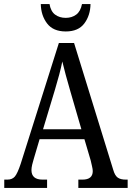

<svg xmlns="http://www.w3.org/2000/svg" viewBox="-20 -926 649 946"><path d="M1 0V-41H16Q40 -41 53 -56Q66 -71 82 -119L270 -714H345L538 -89Q546 -61 560 -51Q574 -41 600 -41H609V0H366V-41H386Q437 -41 437 -83Q437 -92 433.5 -106.5Q430 -121 427 -135L396 -240H175L146 -142Q142 -130 138.5 -114.5Q135 -99 135 -88Q135 -41 190 -41H212V0ZM192 -289H381L327 -475Q314 -520 304 -556.5Q294 -593 287 -623Q281 -593 272 -559Q263 -525 251 -485ZM304 -771Q242 -771 212 -810.5Q182 -850 181 -906H224Q230 -870 251.5 -854Q273 -838 304 -838Q334 -838 355.5 -854Q377 -870 384 -906H426Q425 -850 395.5 -810.5Q366 -771 304 -771Z"/></svg>

Font: Noto Serif Hebrew Condensed
Style: Regular
Weight: 400
Width: 3
Designer: Monotype Design Team
Foundry: Monotype Imaging Inc.
Version: Version 2.004; ttfautohint (v1.8.4.7-5d5b)